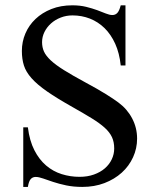

<svg xmlns="http://www.w3.org/2000/svg" viewBox="-20 -698 596 733"><path d="M503.4 -168.9Q503.4 -131.3 488 -97.7Q472.7 -64 444.8 -38.8Q417 -13.7 378.7 1Q340.3 15.6 294.4 15.6Q260.7 15.6 232.9 9.8Q205.1 3.9 183.1 -3.4Q161.1 -10.7 144.5 -16.6Q127.9 -22.5 116.2 -22.5Q104.5 -22.5 97.2 -14.2Q89.8 -5.9 86.4 15.6H68.8V-211.9H86.4Q92.8 -160.6 111.1 -124.8Q129.4 -88.9 156 -66.2Q182.6 -43.5 215.6 -33.2Q248.5 -22.9 283.7 -22.9Q314 -22.9 338.6 -31.7Q363.3 -40.5 380.4 -55.4Q397.5 -70.3 406.7 -89.8Q416 -109.4 416 -131.3Q416 -155.8 407.5 -174.3Q398.9 -192.9 379.9 -210.2Q360.8 -227.5 330.3 -246.3Q299.8 -265.1 256.3 -289.6Q197.3 -322.8 159.7 -348.9Q122.1 -375 100.6 -399.2Q79.1 -423.3 71.3 -448Q63.5 -472.7 63.5 -503.4Q63.5 -538.6 76.9 -570.1Q90.3 -601.6 115.5 -625.5Q140.6 -649.4 176.3 -663.6Q211.9 -677.7 256.3 -677.7Q285.2 -677.7 308.8 -671.9Q332.5 -666 351.1 -659.2Q370.1 -651.4 383.8 -646.5Q398.4 -640.6 409.2 -640.6Q420.4 -640.6 428 -648.7Q435.5 -656.7 440.9 -677.7H459V-448.2H440.9Q436 -495.1 419.9 -530.8Q403.8 -566.4 379.2 -590.6Q354.5 -614.7 323.2 -627Q292 -639.2 256.8 -639.2Q232.9 -639.2 211.7 -630.9Q190.4 -622.6 174.8 -608.6Q159.2 -594.7 149.9 -576.2Q140.6 -557.6 140.6 -537.1Q140.6 -517.6 147.9 -501.2Q155.3 -484.9 173.8 -467.5Q192.4 -450.2 224.4 -430.2Q256.3 -410.2 305.2 -383.8Q352.5 -358.4 383.5 -339.1Q414.6 -319.8 432.1 -306.6Q465.8 -281.7 484.6 -245.8Q503.4 -210 503.4 -168.9Z"/></svg>

Font: Goda
Style: Regular
Weight: 400
Version: 1.0.5